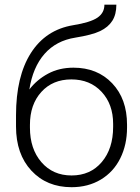

<svg xmlns="http://www.w3.org/2000/svg" viewBox="-20 -778 590 808"><path d="M289.1 -493.2Q389.6 -493.2 452.1 -427.5Q514.6 -361.8 514.6 -253.4V-240.7Q514.6 -168.9 486.1 -111.6Q457.5 -54.2 404.1 -22.2Q350.6 9.8 281.2 9.8Q176.8 9.8 112.1 -59.8Q47.4 -129.4 47.4 -245.6V-292.5Q47.4 -456.5 109.9 -554.7Q172.4 -652.8 287.6 -671.9Q360.4 -683.6 389.9 -703.6Q419.4 -723.6 419.4 -758.3H469.7Q469.7 -717.3 452.6 -690.4Q435.5 -663.6 401.4 -647.2Q367.2 -630.9 296.9 -619.6Q216.3 -606.9 167.2 -551Q118.2 -495.1 103.5 -401.4Q134.8 -442.4 181.9 -467.8Q229 -493.2 289.1 -493.2ZM106 -252.9V-240.7Q106 -151.4 154.3 -95.5Q202.6 -39.6 281.2 -39.6Q360.4 -39.6 408.2 -95.9Q456.1 -152.3 456.1 -244.1V-256.8Q456.1 -339.4 407.5 -391.6Q358.9 -443.8 280.3 -443.8Q201.7 -443.8 153.8 -390.9Q106 -337.9 106 -252.9Z"/></svg>

Font: RobotoInd Light
Style: Regular
Weight: 300
Designer: Google
Version: Version 2.001151; 2014